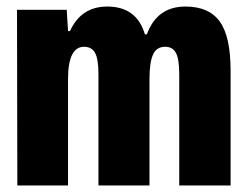

<svg xmlns="http://www.w3.org/2000/svg" viewBox="-20 -567 757 587"><path d="M33 0 32 -537H184L188 -472H194Q228 -547 308 -547Q398 -547 423 -462H429Q460 -547 547 -547Q619 -547 652 -501Q685 -455 685 -351V0H528V-340Q528 -386 518 -405Q508 -424 485 -424Q458 -424 447.5 -399.5Q437 -375 437 -325V0H281V-340Q281 -387 270.5 -405.5Q260 -424 237 -424Q188 -424 188 -325V0Z"/></svg>

Font: Mona Sans Condensed ExtraBold
Style: Regular
Weight: 800
Width: 3
Designer: Deni Anggara
Foundry: GitHub
Version: Version 1.001;gftools[0.9.33]